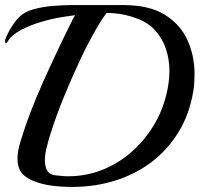

<svg xmlns="http://www.w3.org/2000/svg" viewBox="-39 -718 787 757"><path d="M152 12Q123 7 98 -2.5Q73 -12 55 -27Q42 -39 36 -55.5Q30 -72 30 -91Q30 -123 41 -157.5Q52 -192 60 -217Q79 -273 105.5 -336Q132 -399 159.5 -458Q187 -517 209 -563Q231 -609 242 -630Q246 -638 249.5 -645Q253 -652 257 -658Q247 -657 238 -655.5Q229 -654 221 -653Q177 -647 129.5 -633.5Q82 -620 44 -600Q6 -580 -11 -551Q-12 -548 -15 -548Q-17 -548 -18.5 -552Q-20 -556 -19 -561Q-9 -587 6 -611Q21 -635 35 -649Q57 -672 95 -682Q133 -692 173.5 -695Q214 -698 243 -698H448Q549 -698 610.5 -660Q672 -622 700 -560Q728 -498 728 -426Q728 -409 727 -392Q726 -375 723 -358Q708 -267 664.5 -196.5Q621 -126 557 -78Q493 -30 413.5 -5.5Q334 19 247 19Q224 19 200 17.5Q176 16 152 12ZM177 -27Q190 -26 203 -24.5Q216 -23 229 -23Q300 -23 363.5 -48Q427 -73 478.5 -118Q530 -163 566 -222Q602 -281 618 -350Q629 -396 629 -438Q629 -483 615.5 -524.5Q602 -566 572 -599Q545 -629 500 -645.5Q455 -662 417 -665Q408 -666 399 -666.5Q390 -667 381 -667Q363 -643 344 -610.5Q325 -578 307.5 -544Q290 -510 277 -482Q243 -409 213 -336Q183 -263 159 -187Q152 -165 145 -137Q138 -109 138 -85Q138 -63 146.5 -46.5Q155 -30 177 -27Z"/></svg>

Font: Playball
Style: Regular
Weight: 400
Designer: Robert E. Leuschke
Foundry: Robert E. Leuschke
Version: Version 1.010